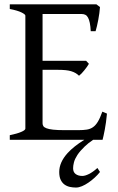

<svg xmlns="http://www.w3.org/2000/svg" viewBox="-20 -635 536 872"><path d="M434.1 146Q423.8 159.2 409.9 171.9Q396 184.6 381.3 194.6Q366.7 204.6 352.1 210.7Q337.4 216.8 325.2 216.8Q311 216.8 297.4 213.9Q283.7 210.9 272.9 203.1Q262.2 195.3 255.6 181.6Q249 168 249 146Q249 102.1 287.1 60.1Q315.4 29.3 362.8 0H24.4V-21Q57.6 -27.8 76.4 -35.9Q95.2 -43.9 95.2 -50.8V-564Q95.2 -569.8 77.4 -578.6Q59.6 -587.4 24.4 -594.2V-615.2H418L434.1 -603Q433.1 -590.3 431.2 -575.2Q429.2 -560.1 426.3 -544.9Q423.3 -529.8 420.2 -516.1Q417 -502.4 414.1 -493.2H392.1Q391.1 -515.6 387.9 -530.8Q384.8 -545.9 379.9 -554.9Q375 -564 367.9 -567.6Q360.8 -571.3 352.1 -571.3H173.3V-358.9H371.1L383.8 -345.2Q379.9 -338.4 374.3 -330.6Q368.7 -322.8 362.5 -315.2Q356.4 -307.6 350.3 -301.3Q344.2 -294.9 338.9 -291Q331.5 -298.3 323 -303.2Q314.5 -308.1 303.5 -311.5Q292.5 -314.9 277.6 -316.4Q262.7 -317.9 242.2 -317.9H173.3V-75.2Q173.3 -67.9 176.8 -62.3Q180.2 -56.6 190.9 -52.5Q201.7 -48.3 221.2 -46.1Q240.7 -43.9 272.9 -43.9H335.9Q358.4 -43.9 374.3 -46.4Q390.1 -48.8 402.3 -57.4Q414.6 -65.9 424.6 -82.5Q434.6 -99.1 444.8 -127.9L465.8 -119.1Q461.9 -77.1 455.8 -45.7Q449.7 -14.2 445.8 0H402.8Q380.4 15.1 364.7 30.3Q343.3 50.8 331.5 68.8Q319.8 86.9 315.9 102.1Q312 117.2 312 128.9Q312 147 323.7 155.5Q335.4 164.1 354 164.1Q366.2 164.1 384 155.3Q401.9 146.5 422.4 127.9Z"/></svg>

Font: Noto Serif Devanagari
Style: Bold
Weight: 700
Designer: Monotype Design Team
Foundry: Monotype Imaging Inc.
Version: Version 1.01